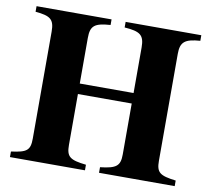

<svg xmlns="http://www.w3.org/2000/svg" viewBox="-76 -762 930 847"><g transform="rotate(10 389.0 -338.0)"><path d="M509 -326V-98C509 -47 493 -33 420 -25V0H759V-25C687 -34 671 -45 671 -98V-577C671 -631 691 -646 759 -651V-676H420V-651C490 -646 509 -633 509 -577V-373H268V-577C268 -633 287 -646 357 -651V-676H21V-651C88 -645 106 -632 106 -577V-98C106 -45 91 -34 21 -25V0H357V-25C284 -33 268 -45 268 -98V-326Z"/></g></svg>

Font: XITS
Style: Bold
Weight: 700
Designer: MicroPress Inc., with final additions and corrections provided by Coen Hoffman, Elsevier (retired)
Version: Version 1.302